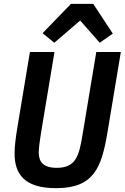

<svg xmlns="http://www.w3.org/2000/svg" viewBox="-20 -969 650 1001"><path d="M350 -949 202 -796 263 -746 398 -862 500 -746 568 -794 466 -949ZM136 -698 70 -301C62 -252 56 -206 56 -169C56 -59 110 12 272 12C469 12 509 -94 540 -277L610 -698H482L409 -259C392 -157 375 -94 276 -94C206 -94 182 -125 182 -174C182 -196 187 -234 194 -277L264 -698Z"/></svg>

Font: IBM Plex Mono SmBld
Style: Italic
Weight: 600
Italic angle: -9.5°
Monospace: yes
Designer: Mike Abbink, Paul van der Laan, Pieter van Rosmalen
Foundry: Bold Monday
Version: Version 2.004